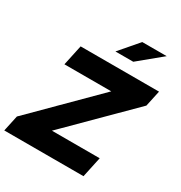

<svg xmlns="http://www.w3.org/2000/svg" viewBox="-244 -1065 1140 1211"><g transform="rotate(30 325.5 -459.0)"><path d="M0 0ZM-36 0 -11 -116 425 -551H84L116 -700H687L662 -584L225 -149H573L541 0ZM439 -918H617L452 -782H322Z"/></g></svg>

Font: Rosa Sans Black
Style: Italic
Weight: 900
Italic angle: -12°
Designer: Pentagram / MCKL
Foundry: Pentagram / MCKL
Version: Version 1.005;September 16, 2019;FontCreator 11.5.0.2425 64-